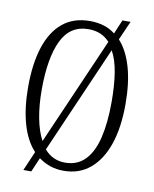

<svg xmlns="http://www.w3.org/2000/svg" viewBox="-88 -821 742 928"><g transform="rotate(10 283.0 -357.5)"><path d="M132 -55Q88 -102 66 -180Q44 -258 44 -359Q44 -474 70.5 -555.5Q97 -637 150 -681Q203 -725 284 -725Q320 -725 351.5 -715.5Q383 -706 408 -686L437 -755H477L436 -662Q478 -616 500 -539.5Q522 -463 522 -358Q522 -244 494 -162Q466 -80 412.5 -35Q359 10 283 10Q246 10 216 -0.5Q186 -11 160 -30L130 40H91ZM283 -30Q343 -30 381 -69.5Q419 -109 436.5 -182.5Q454 -256 454 -358Q454 -439 444 -501Q434 -563 411 -604L181 -77Q221 -30 283 -30ZM388 -641Q368 -663 342.5 -674Q317 -685 284 -685Q193 -685 152 -599Q111 -513 111 -358Q111 -281 123 -218.5Q135 -156 158 -114Z"/></g></svg>

Font: Noto Serif Khmer ExtraCondensed Light
Style: Regular
Weight: 300
Width: 2
Designer: Danh Hong and the Monotype Design Team
Foundry: Monotype Imaging Inc.
Version: Version 2.004